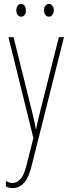

<svg xmlns="http://www.w3.org/2000/svg" viewBox="-20 -716 356 978"><path d="M23 -527H49L145 -140Q153 -108 156 -93.5Q159 -79 160 -72.5Q161 -66 162 -59H164Q170 -89 174.5 -107.5Q179 -126 183 -142L280 -527H306L142 125Q126 191 101.5 216.5Q77 242 45 242Q35 242 27 240Q19 238 10 234V206Q27 216 45 216Q64 216 83 197.5Q102 179 116 122L150 -13ZM63 -663Q63 -676 69.5 -686Q76 -696 88 -696Q99 -696 105.5 -686.5Q112 -677 112 -663Q112 -649 105.5 -640Q99 -631 88 -631Q76 -631 69.5 -640.5Q63 -650 63 -663ZM204 -664Q204 -677 211 -686.5Q218 -696 229 -696Q240 -696 247 -687Q254 -678 254 -664Q254 -650 247 -640.5Q240 -631 229 -631Q218 -631 211 -641Q204 -651 204 -664Z"/></svg>

Font: Noto Sans Thai ExtCond Thin
Style: Regular
Weight: 100
Width: 2
Designer: Monotype Design Team
Foundry: Monotype Imaging Inc.
Version: Version 2.002; ttfautohint (v1.8.4.7-5d5b)